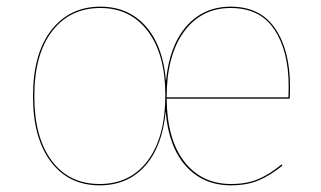

<svg xmlns="http://www.w3.org/2000/svg" viewBox="-20 -547 962 576"><path d="M849 -251H480Q481 -129 533 -62Q585 5 673 5Q720 5 754.5 -9.5Q789 -24 825 -54L827 -50Q790 -20 755 -5.5Q720 9 673 9Q590 9 538 -48.5Q486 -106 477 -212Q467 -107 415 -49Q363 9 279 9Q186 9 132.5 -62Q79 -133 79 -258Q79 -386 134 -456.5Q189 -527 281 -527Q365 -527 417 -468.5Q469 -410 478 -304Q488 -410 539.5 -468.5Q591 -527 672 -527Q761 -527 805.5 -461.5Q850 -396 850 -288Q850 -265 849 -251ZM476 -262Q476 -384 423.5 -453.5Q371 -523 281 -523Q190 -523 136.5 -453.5Q83 -384 83 -258Q83 -135 135 -65Q187 5 279 5Q371 5 423.5 -65.5Q476 -136 476 -262ZM846 -288Q846 -394 803 -458.5Q760 -523 672 -523Q584 -523 532 -452Q480 -381 480 -255H845Q846 -268 846 -288Z"/></svg>

Font: FiraGO Four
Style: Regular
Weight: 100
Designer: bBox Type
Foundry: bBox Type GmbH
Version: Version 1.001